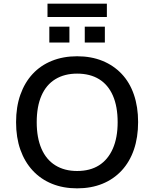

<svg xmlns="http://www.w3.org/2000/svg" viewBox="-20 -1022 845 1051"><path d="M402 9Q326 9 264.5 -16Q203 -41 159 -88.5Q115 -136 91.5 -202.5Q68 -269 68 -353Q68 -437 91.5 -503.5Q115 -570 158.5 -617Q202 -664 264 -689Q326 -714 402 -714Q479 -714 540.5 -689Q602 -664 646 -617.5Q690 -571 713 -504Q736 -437 736 -354Q736 -270 713 -203Q690 -136 646 -88.5Q602 -41 540.5 -16Q479 9 402 9ZM402 -86Q473 -86 522 -117Q571 -148 597.5 -208Q624 -268 624 -353Q624 -439 598 -498.5Q572 -558 522.5 -588.5Q473 -619 402 -619Q333 -619 283 -588.5Q233 -558 207 -498.5Q181 -439 181 -353Q181 -268 207 -208Q233 -148 283 -117Q333 -86 402 -86ZM240 -929V-1002H565V-929ZM250 -789V-876H360V-789ZM444 -789V-876H554V-789Z"/></svg>

Font: Nunito Sans 9pt SemiBold
Style: Regular
Weight: 600
Version: Version 3.101;gftools[0.9.27]